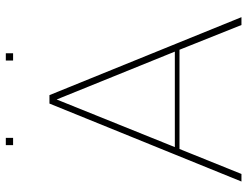

<svg xmlns="http://www.w3.org/2000/svg" viewBox="-115 -735 850 660"><g transform="rotate(-90 310.0 -405.0)"><path d="M16 0 284 -660H313L581 0H554L453 -253L489 -213H108L144 -253L42 0ZM117 -186 113 -229H485L480 -186L290 -655H306ZM141 -785V-810H166V-785ZM432 -785V-810H457V-785Z"/></g></svg>

Font: Panamera Thin
Style: Regular
Weight: 100
Designer: Bastien Sozeau
Foundry: NBR — Bastien Sozeau
Version: Version 3.003;gftools[0.9.33]